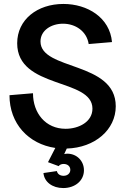

<svg xmlns="http://www.w3.org/2000/svg" viewBox="-20 -736 644 972"><path d="M300 216C361 216 405 178 405 126C405 78 368 42 321 42C315 42 310 43 305 44L318 16C460 12 566 -79 566 -198C566 -427 185 -378 185 -526C185 -582 239 -616 299 -616C362 -616 419 -578 429 -513L547 -523C536 -647 423 -716 301 -716C169 -716 67 -637 67 -517C67 -284 448 -342 448 -186C448 -119 379 -84 312 -84C211 -84 147 -163 147 -264L28 -254C28 -110 124 -7 260 13L223 85L277 105C282 98 291 94 302 94C322 94 336 106 336 124C336 141 322 154 302 154C284 154 271 145 268 130L200 140C204 185 245 216 300 216Z"/></svg>

Font: Uncut Sans Semibold
Style: Regular
Weight: 600
Designer: Kasper Nordkvist
Foundry: UNCUT.wtf
Version: Version 1.304;Glyphs 3.2 (3246)